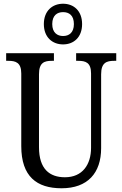

<svg xmlns="http://www.w3.org/2000/svg" viewBox="-20 -999 656 1029"><path d="M318 -761C375 -761 420 -799 420 -870C420 -941 375 -979 318 -979C261 -979 215 -941 215 -870C215 -799 261 -761 318 -761ZM318 -806C287 -806 260 -824 260 -870C260 -917 287 -934 318 -934C350 -934 376 -917 376 -870C376 -824 350 -806 318 -806ZM310 10C450 10 522 -72 522 -205V-601C522 -664 552 -673 592 -673H603V-714H388V-673H399C439 -673 468 -664 468 -605V-207C468 -117 422 -49 328 -49C246 -49 189 -93 189 -210V-601C189 -664 218 -673 258 -673H269V-714H13V-673H25C64 -673 94 -664 94 -605V-216C94 -53 177 10 310 10Z"/></svg>

Font: Noto Serif Khmer Condensed
Style: Regular
Weight: 400
Width: 3
Designer: Danh Hong and the Monotype Design Team
Foundry: Monotype Imaging Inc.
Version: Version 2.004